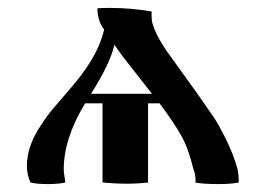

<svg xmlns="http://www.w3.org/2000/svg" viewBox="-20 -461 663 485"><path d="M258 -441Q311 -441 363 -432Q363 -432 363 -421Q363 -407 366 -399Q377 -364 412 -317L476 -228Q507 -184 519.5 -165.5Q532 -147 550.5 -110Q569 -73 580 -34Q583 -19 583 -6V0Q564 4 531 4Q494 4 473 0Q474 -1 474 -5Q474 -20 468 -36Q456 -86 437.5 -119Q419 -152 383 -200H354V0Q328 3 301 3Q270 3 239 0V-200H195Q141 -111 141 -33Q141 -26 143 -14.5Q145 -3 145 0Q128 4 101 4Q73 4 57 0Q48 -19 48 -42Q48 -92 83 -144Q98 -168 117 -190L153 -232Q190 -274 210 -308Q233 -345 243 -386Q236 -396 233 -403Q226 -421 226 -440Q236 -441 258 -441ZM364 -224 313 -289Q288 -320 269 -348Q259 -302 210 -224Z"/></svg>

Font: Ponomar Unicode TT
Style: Regular
Weight: 400
Designer: Vladislav V. Dorosh, Yuri A.W. Shardt, Nikita Simmons, Aleksandr Andreev
Foundry: Ponomar Project
Version: 1.1